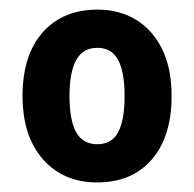

<svg xmlns="http://www.w3.org/2000/svg" viewBox="-20 -742 400 395"><path d="M333 -544.4Q333 -460.9 292.2 -413.8Q251.5 -366.7 179.7 -366.7Q110.4 -366.7 68.4 -414.3Q26.4 -461.9 26.4 -544.4Q26.4 -628.9 67.9 -675.5Q109.4 -722.2 180.7 -722.2Q225.6 -722.2 259.8 -701.4Q293.9 -680.7 313.5 -641.1Q333 -601.6 333 -544.4ZM123 -544.4Q123 -494.6 136.7 -470Q150.4 -445.3 180.2 -445.3Q210 -445.3 223.1 -470Q236.3 -494.6 236.3 -544.4Q236.3 -594.2 222.9 -618.9Q209.5 -643.6 180.2 -643.6Q150.9 -643.6 137 -618.9Q123 -594.2 123 -544.4Z"/></svg>

Font: Open Sans SemiCondensed
Style: Bold
Weight: 700
Width: 4
Designer: Monotype Design Team
Foundry: Monotype Imaging Inc.
Version: Version 3.003